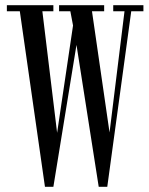

<svg xmlns="http://www.w3.org/2000/svg" viewBox="-20 -720 574 741"><path d="M153.5 1 56.5 -676.5H6.5V-700H186V-676.5H143.5L203.5 -182L193 -157.5L264 -636L270 -578.5L251.5 -676.5H208V-700H382V-676.5H335L406 -186.5L397 -162L460.5 -676.5H417V-700H533.5V-676.5H486.5L394 1H361L271 -573.5L282 -588.5L186 1Z"/></svg>

Font: Imbue 48pt
Style: Regular
Weight: 400
Designer: Tyler Finck
Foundry: Etcetera Type Company
Version: Version 1.102